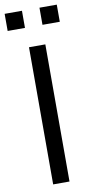

<svg xmlns="http://www.w3.org/2000/svg" viewBox="-100 -933 465 972"><g transform="rotate(-10 133.0 -446.5)"><path d="M91 0V-705H175V0ZM178 -805V-893H267V-805ZM-1 -805V-893H88V-805Z"/></g></svg>

Font: Nunito Sans 11pt
Style: Regular
Weight: 400
Version: Version 3.101;gftools[0.9.27]